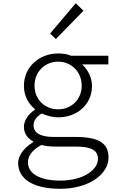

<svg xmlns="http://www.w3.org/2000/svg" viewBox="-20 -909 740 1196"><path d="M292 -700 328 -666 500 -842 452 -889ZM93 106C93 204 184 267 354 267C539 267 656 173 656 73C656 -19 593 -56 449 -56H314C237 -56 189 -78 189 -129C189 -158 209 -184 240 -202C274 -187 310 -178 342 -178C459 -178 553 -257 553 -374C553 -430 524 -477 492 -508H655V-562H422C399 -572 373 -576 342 -576C226 -576 129 -493 129 -375C129 -307 160 -260 197 -230V-225C153 -196 129 -155 129 -119C129 -72 158 -43 187 -28V-24C127 13 93 62 93 106ZM489 -375C489 -288 423 -228 342 -228C261 -228 195 -288 195 -375C195 -463 261 -525 342 -525C423 -525 489 -463 489 -375ZM590 82C590 148 500 216 355 216C221 216 154 168 154 103C154 66 175 28 238 -6C264 1 294 4 324 4H449C543 4 590 23 590 82Z"/></svg>

Font: Kawkab Mono Light
Style: Regular
Weight: 300
Monospace: yes
Designer: Abdullah Arif
Foundry: Abdullah Arif
Version: Version 1.000;PS 000.500;hotconv 1.0.88;makeotf.lib2.5.64775